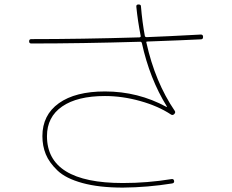

<svg xmlns="http://www.w3.org/2000/svg" viewBox="-20 -810 1040 860"><path d="M120.1 -615.2Q110.4 -615.2 110.4 -625Q110.4 -634.8 120.1 -634.8Q341.8 -634.8 603.5 -642.6Q609.4 -642.6 610.4 -647.5Q596.7 -717.8 590.8 -778.3Q588.9 -790 600.1 -790Q611.3 -790 611.3 -782.2Q617.2 -710.9 628.9 -648.4Q629.9 -644.5 635.7 -643.6Q717.8 -646.5 879.9 -655.3Q889.6 -655.3 889.6 -644.5Q889.6 -633.8 879.9 -633.8Q803.7 -629.9 639.6 -624Q633.8 -624 635.7 -619.1Q674.8 -442.4 762.7 -313.5Q767.6 -306.6 760.7 -299.3Q753.9 -292 746.1 -296.9Q688.5 -335 608.4 -357.4Q528.3 -379.9 450.2 -379.9Q326.2 -379.9 258.3 -333Q190.4 -286.1 190.4 -200.2Q190.4 9.8 530.3 9.8Q640.6 9.8 748 -7.8Q757.8 -9.8 759.8 0Q761.7 9.8 751 11.7Q641.6 29.3 530.3 30.3Q423.8 30.3 349.1 9.8Q274.4 -10.7 237.3 -46.4Q200.2 -82 185.1 -119.1Q169.9 -156.2 169.9 -200.2Q169.9 -294.9 243.7 -347.7Q317.4 -400.4 450.2 -400.4Q598.6 -400.4 725.6 -331.1H727.5V-333Q650.4 -457 615.2 -618.2Q613.3 -623 608.4 -623Q343.8 -615.2 120.1 -615.2Z"/></svg>

Font: Rounded-X Mgen+ 1mn thin
Style: Regular
Weight: 100
Designer: [Source Han Sans]
Ryoko NISHIZUKA  (kana & ideographs); Paul D. Hunt (Latin, Greek & Cyrillic); Wenlong ZHANG  (bopomofo
Version: Version 1.059.20150602